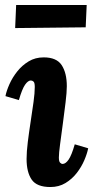

<svg xmlns="http://www.w3.org/2000/svg" viewBox="-20 -742 384 773"><path d="M156 -511Q208 -511 228.5 -479.5Q249 -448 249 -395Q249 -371 244 -330Q239 -289 233 -244Q227 -199 222 -162Q217 -125 217 -108Q217 -92 222 -87Q227 -82 232 -82Q244 -82 256 -99Q268 -116 281 -161L335 -145Q331 -124 319.5 -97Q308 -70 289 -45.5Q270 -21 243.5 -5Q217 11 183 11Q128 11 107.5 -19Q87 -49 87 -102Q87 -131 92 -171Q97 -211 103.5 -253Q110 -295 115 -331.5Q120 -368 120 -392Q120 -409 115 -413.5Q110 -418 104 -418Q93 -418 81 -401Q69 -384 56 -339L2 -355Q6 -376 18 -403Q30 -430 49.5 -454.5Q69 -479 95.5 -495Q122 -511 156 -511ZM41 -629 45 -722H329L325 -632Z"/></svg>

Font: Lora
Style: Italic
Weight: 400
Italic angle: -3°
Designer: Olga Karpushina, Alexei Vanyashin (Cyrillic)
Foundry: Cyreal
Version: Version 3.008